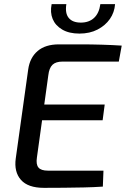

<svg xmlns="http://www.w3.org/2000/svg" viewBox="-20 -905 607 926"><path d="M264 -691Q316 -691 368 -691Q420 -691 470.5 -689.5Q521 -688 567 -685L553 -608H282Q249 -608 233 -592.5Q217 -577 213 -542L158 -145Q153 -112 165.5 -97Q178 -82 211 -82H479L476 -5Q432 -2 384 -1Q336 0 287.5 0.5Q239 1 192 1Q115 1 81 -37.5Q47 -76 56 -141L116 -570Q124 -627 161.5 -659Q199 -691 264 -691ZM111 -401H485L475 -325H99ZM464 -885H535Q532 -845 510 -813.5Q488 -782 450.5 -762.5Q413 -743 363 -743Q313 -743 280 -762.5Q247 -782 234 -813.5Q221 -845 229 -885H300Q293 -841 311.5 -818.5Q330 -796 370 -796Q409 -796 433.5 -818.5Q458 -841 464 -885Z"/></svg>

Font: Exo 2 Medium
Style: Italic
Weight: 500
Italic angle: -8°
Designer: Natanael Gama
Foundry: Natanael Gama
Version: Version 2.010